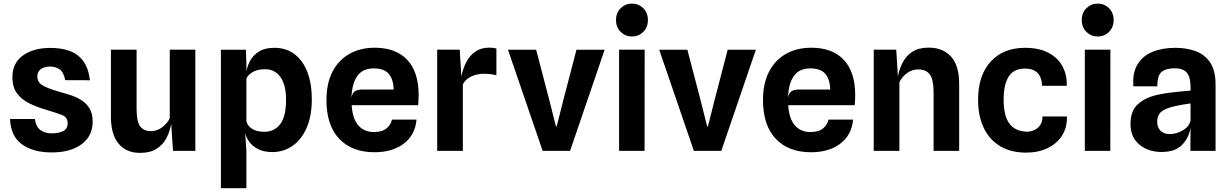

<svg xmlns="http://www.w3.org/2000/svg" viewBox="-20 -814 6644 1036"><path d="M259 8.5Q159 8.5 98.5 -35.2Q38 -79 34 -172H168Q173.5 -131 197.5 -112.8Q221.5 -94.5 259.5 -94.5Q294 -94.5 319.5 -106Q345 -117.5 345 -149.5Q345 -181.5 315 -193.2Q285 -205 229.5 -221.5Q180 -236 138.5 -256.2Q97 -276.5 72 -309.8Q47 -343 47 -397.5Q47 -474.5 104 -515Q161 -555.5 252.5 -555.5Q308.5 -555.5 353.5 -540Q398.5 -524.5 427.8 -486.5Q457 -448.5 465.5 -381L332 -381.5Q322.5 -427.5 299.8 -441.2Q277 -455 250 -455Q219.5 -455 200.5 -441Q181.5 -427 181.5 -401.5Q181.5 -370.5 209.2 -353.8Q237 -337 294.5 -320.5Q322.5 -312.5 354.5 -302.8Q386.5 -293 415 -276.2Q443.5 -259.5 461.8 -231.2Q480 -203 480 -158Q480 -79.5 420 -35.5Q360 8.5 259 8.5Z M735 11Q662.5 11 620.5 -38.2Q578.5 -87.5 578.5 -184V-546H717V-226.5Q717 -158 736.2 -132.2Q755.5 -106.5 794 -106.5Q828 -106.5 855.5 -127.5Q883 -148.5 896 -176V-546H1034V0H913.5L904 -144.5Q896 -103.5 877.5 -68Q859 -32.5 824.5 -10.8Q790 11 735 11Z M1172 201.5V-545.5H1307L1309.5 -464.5V-428Q1315 -459.5 1331.2 -488.8Q1347.5 -518 1378.8 -537Q1410 -556 1460.5 -556Q1525 -556 1570.2 -521Q1615.5 -486 1639 -423.8Q1662.5 -361.5 1662.5 -279.5Q1662.5 -186.5 1634 -122.8Q1605.5 -59 1557.2 -26.2Q1509 6.5 1450.5 6.5Q1403.5 6.5 1372.5 -9.5Q1341.5 -25.5 1324.8 -49.2Q1308 -73 1303 -96.5L1309.5 0.5V201.5ZM1411.5 -440.5Q1366 -440.5 1339.8 -422.8Q1313.5 -405 1309.5 -389V-159Q1315.5 -135 1339.8 -119Q1364 -103 1407.5 -103Q1460 -103 1491.8 -144Q1523.5 -185 1523.5 -275Q1523.5 -356 1493.2 -398.2Q1463 -440.5 1411.5 -440.5Z M2000.5 7.5Q1879 7.5 1810.2 -65.2Q1741.5 -138 1741.5 -273.5Q1741.5 -364.5 1774.2 -427.5Q1807 -490.5 1865.8 -523.5Q1924.5 -556.5 2002.5 -556.5Q2116 -556.5 2177.5 -491Q2239 -425.5 2239 -300.5Q2239 -287 2238.2 -275Q2237.5 -263 2236.5 -246.5H1877.5Q1882.5 -171.5 1914.2 -136.5Q1946 -101.5 1997 -101.5Q2042 -101.5 2065.5 -121Q2089 -140.5 2095 -168.5H2227.5Q2220.5 -86.5 2159.5 -39.5Q2098.5 7.5 2000.5 7.5ZM1936.5 -331H2104.5Q2102.5 -387 2077.2 -416Q2052 -445 1997 -445Q1936.5 -445 1907.5 -403.2Q1878.5 -361.5 1876.5 -286Q1880.5 -312 1895 -321.5Q1909.5 -331 1936.5 -331Z M2339 0V-546H2460.5L2469.5 -401.5Q2478 -444.5 2496.5 -479.8Q2515 -515 2545.5 -536Q2576 -557 2620 -557Q2641.5 -557 2658.5 -552.5V-407.5Q2641.5 -412.5 2624.2 -414.2Q2607 -416 2591 -416Q2555.5 -416 2523.8 -401.8Q2492 -387.5 2477.5 -359V0Z M2908 0 2721 -545.5H2873L2944.5 -272L2979.5 -132.5H2984L3019 -271.5L3090.5 -545.5H3242.5L3056 0Z M3390 -617Q3354.5 -617 3329.2 -641.8Q3304 -666.5 3304 -706Q3304 -745 3329.2 -769.8Q3354.5 -794.5 3390 -794.5Q3425.5 -794.5 3450.8 -769.8Q3476 -745 3476 -706Q3476 -666.5 3450.8 -641.8Q3425.5 -617 3390 -617ZM3320.5 0V-546H3458.5L3458 0Z M3724 0 3537 -545.5H3689L3760.5 -272L3795.5 -132.5H3800L3835 -271.5L3906.5 -545.5H4058.5L3872 0Z M4356 7.5Q4234.5 7.5 4165.8 -65.2Q4097 -138 4097 -273.5Q4097 -364.5 4129.8 -427.5Q4162.5 -490.5 4221.2 -523.5Q4280 -556.5 4358 -556.5Q4471.5 -556.5 4533 -491Q4594.5 -425.5 4594.5 -300.5Q4594.5 -287 4593.8 -275Q4593 -263 4592 -246.5H4233Q4238 -171.5 4269.8 -136.5Q4301.5 -101.5 4352.5 -101.5Q4397.5 -101.5 4421 -121Q4444.5 -140.5 4450.5 -168.5H4583Q4576 -86.5 4515 -39.5Q4454 7.5 4356 7.5ZM4292 -331H4460Q4458 -387 4432.8 -416Q4407.5 -445 4352.5 -445Q4292 -445 4263 -403.2Q4234 -361.5 4232 -286Q4236 -312 4250.5 -321.5Q4265 -331 4292 -331Z M4694.5 0V-546H4816L4825 -402Q4833 -443 4851.5 -478.2Q4870 -513.5 4903.8 -535.2Q4937.5 -557 4991.5 -557Q5067.5 -557 5111.5 -508.8Q5155.5 -460.5 5155.5 -361.5V0H5017.5V-311.5Q5017.5 -386 4996.8 -412.8Q4976 -439.5 4934.5 -439.5Q4900 -439.5 4872.8 -418.5Q4845.5 -397.5 4833 -370V0Z M5516.5 9.5Q5433 9.5 5375 -26.2Q5317 -62 5287.2 -126Q5257.5 -190 5257.5 -275Q5257.5 -407 5325.5 -481.5Q5393.5 -556 5510.5 -556Q5587 -556 5638 -528.8Q5689 -501.5 5713.5 -455.2Q5738 -409 5736 -351H5603Q5599.5 -444 5510.5 -444Q5450 -444 5422.8 -401Q5395.5 -358 5395.5 -277.5Q5395.5 -187.5 5427.2 -146.2Q5459 -105 5521.5 -103.5Q5540.5 -103 5560 -111.8Q5579.5 -120.5 5592.5 -138.8Q5605.5 -157 5605 -185.5H5737Q5738.5 -126 5710.5 -82.2Q5682.5 -38.5 5632.2 -14.5Q5582 9.5 5516.5 9.5Z M5903 -617Q5867.5 -617 5842.2 -641.8Q5817 -666.5 5817 -706Q5817 -745 5842.2 -769.8Q5867.5 -794.5 5903 -794.5Q5938.5 -794.5 5963.8 -769.8Q5989 -745 5989 -706Q5989 -666.5 5963.8 -641.8Q5938.5 -617 5903 -617ZM5833.5 0V-546H5971.5L5971 0Z M6248 6Q6175.5 6 6127.8 -34Q6080 -74 6080 -144.5Q6080 -218 6121.8 -253.8Q6163.5 -289.5 6230.5 -303.5Q6261.5 -310 6294.8 -314.2Q6328 -318.5 6357 -321Q6386 -323.5 6404 -325V-343.5Q6404 -397 6384.5 -421.2Q6365 -445.5 6317.5 -445.5Q6271.5 -445.5 6248 -426.2Q6224.5 -407 6224.5 -348H6095.5Q6090 -419.5 6117.2 -465.5Q6144.5 -511.5 6197.8 -533.8Q6251 -556 6323 -556Q6379.5 -556 6428.8 -539Q6478 -522 6508.5 -478.8Q6539 -435.5 6539 -357V0H6403L6404 -125Q6395 -70 6357.8 -32Q6320.5 6 6248 6ZM6290 -90.5Q6327.5 -90.5 6362.2 -110.8Q6397 -131 6404 -163.5V-256Q6384 -253.5 6360.2 -249.2Q6336.5 -245 6319.5 -241Q6267 -229.5 6245.5 -210.5Q6224 -191.5 6224 -157Q6224 -126 6242.5 -108.2Q6261 -90.5 6290 -90.5Z"/></svg>

Font: Spline Sans SemiBold
Style: Regular
Weight: 600
Designer: Eben Sorkin, Mirko Velimirovic
Foundry: Sorkin Type
Version: Version 1.000; ttfautohint (v1.8.3)